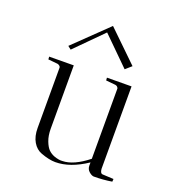

<svg xmlns="http://www.w3.org/2000/svg" viewBox="-137 -875 923 993"><g transform="rotate(20 324.5 -378.0)"><path d="M61 -484 60 -499 195 -500V-152Q195 -113 206 -84.5Q217 -56 230.5 -43Q244 -30 262 -23Q290 -13 309 -15Q370 -16 448 -78V-465Q444 -477 431 -479L379 -484Q378 -490 378 -499L513 -500V-46Q515 -21 529 -21L589 -18L588 -3Q540 5 488 5Q476 4 462 -8.5Q448 -21 448 -40V-58Q357 3 276 3Q242 3 196 -14Q166 -25 148 -55.5Q130 -86 130 -132V-464Q130 -469 124.5 -473.5Q119 -478 113 -479ZM134 -585 316 -761Q474 -607 482 -600L449 -571L299 -719L152 -571Z"/></g></svg>

Font: Antic Didone
Style: Regular
Weight: 400
Designer: Santiago Orozco
Foundry: Santiago Orozco
Version: Version 2.000